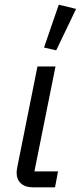

<svg xmlns="http://www.w3.org/2000/svg" viewBox="-20 -800 345 820"><path d="M305 -762 220 -585 168 -597 231 -780ZM228 -68 215 0H121Q87 0 69 -17Q51 -34 51 -63Q51 -72 54 -87L140 -516H217L127 -68Z"/></svg>

Font: Aneliza
Style: Italic
Weight: 400
Italic angle: -11.31°
Designer: Mike Abbink, Paul van der Laan, Pieter van Rosmalen
Foundry: Bold Monday
Version: Version 3.0